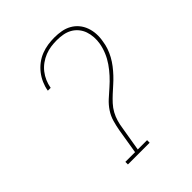

<svg xmlns="http://www.w3.org/2000/svg" viewBox="-203 -875 1006 1006"><g transform="rotate(-45 300.0 -371.5)"><path d="M326 0H165V-19H237L260 -159Q265 -187 273 -215Q281 -243 297.5 -268Q314 -293 336.5 -313.5Q359 -334 382 -354Q405 -374 425.5 -396.5Q446 -419 463 -443.5Q480 -468 491.5 -495.5Q503 -523 508 -551Q512 -574 510.5 -597Q509 -620 502 -640.5Q495 -661 481 -678Q467 -695 448 -705.5Q429 -716 407 -720Q385 -724 362 -724Q340 -724 318 -721Q296 -718 274.5 -709.5Q253 -701 233.5 -687Q214 -673 199.5 -654.5Q185 -636 176 -615Q167 -594 163 -572V-570H142V-572Q146 -596 156.5 -620Q167 -644 183 -664.5Q199 -685 220 -701Q241 -717 265.5 -726.5Q290 -736 314.5 -739.5Q339 -743 363 -743Q389 -743 414 -738.5Q439 -734 460.5 -722Q482 -710 497.5 -691.5Q513 -673 521.5 -649.5Q530 -626 531.5 -600.5Q533 -575 528 -548Q525 -526 517.5 -504Q510 -482 498.5 -461Q487 -440 472 -420.5Q457 -401 440.5 -383.5Q424 -366 406 -350Q388 -334 370 -317.5Q352 -301 335.5 -283Q319 -265 307.5 -244Q296 -223 289.5 -200.5Q283 -178 280 -156L257 -19H326Z"/></g></svg>

Font: Iosevka HT Thin Extended
Style: Italic
Weight: 100
Width: 7
Italic angle: -9°
Monospace: yes
Designer: Belleve Invis
Foundry: Belleve Invis
Version: Version 32.3.0; ttfautohint (v1.8.4)